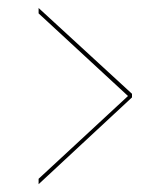

<svg xmlns="http://www.w3.org/2000/svg" viewBox="-20 -508 412 480"><path d="M76.5 -47.5V-61L300 -268L76.5 -474.5V-488L310 -273.5V-264.5Z"/></svg>

Font: Imbue 100pt Medium
Style: Regular
Weight: 500
Designer: Tyler Finck
Foundry: Etcetera Type Company
Version: Version 1.102; ttfautohint (v1.8.3)